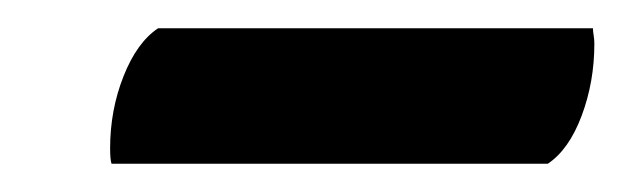

<svg xmlns="http://www.w3.org/2000/svg" viewBox="-20 -684 441 136"><path d="M368 -568H59Q58 -571 58 -579Q58 -606 67.5 -630Q77 -654 92 -664H400Q400 -662 400.5 -659Q401 -656 401 -653Q401 -626 392 -602Q383 -578 368 -568Z"/></svg>

Font: Petrona ExtraBold
Style: Italic
Weight: 800
Italic angle: -9°
Designer: Ringo R. Seeber
Foundry: Ringo R. Seeber
Version: Version 2.001; ttfautohint (v1.8.3)